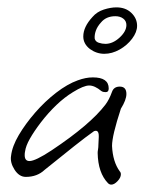

<svg xmlns="http://www.w3.org/2000/svg" viewBox="-20 -489 408 521"><path d="M282 12Q277 12 273 8Q246 -20 245 -74Q245 -78 246 -83.5Q247 -89 247 -96L248 -117V-120Q248 -138 235 -133Q215 -119 181.5 -92.5Q148 -66 101 -28Q81 -9 50 -9Q32 -9 19.5 -28.5Q7 -48 10 -66Q13 -92 31 -122.5Q49 -153 75.5 -183.5Q102 -214 132.5 -237.5Q163 -261 191 -271Q202 -275 212 -277Q222 -279 232 -279Q275 -279 275 -249Q275 -239 267 -239Q264 -239 261 -239.5Q258 -240 255 -242Q237 -257 222 -257Q207 -257 178 -239Q155 -225 133 -204Q111 -183 91 -157Q72 -132 61 -112.5Q50 -93 48 -78Q47 -74 47 -68Q47 -52 60 -52Q76 -52 120 -81Q225 -151 266 -205Q276 -218 284 -240Q289 -254 305 -254Q323 -254 323 -234Q323 -218 308 -194Q284 -121 284 -93Q286 -50 305 -24Q308 -21 308 -16Q308 -7 299 2.5Q290 12 282 12ZM263 -343Q242 -343 224 -356Q206 -370 206 -390Q206 -416 231 -443Q243 -457 261.5 -463Q280 -469 296 -469Q321 -469 336.5 -454Q352 -439 352 -419Q352 -402 338.5 -384Q325 -366 304.5 -354.5Q284 -343 263 -343ZM266 -370Q286 -370 304.5 -387Q323 -404 323 -421Q323 -432 314.5 -438.5Q306 -445 293 -445Q268 -445 254 -428Q244 -417 240 -405.5Q236 -394 237 -384Q239 -376 248 -373Q257 -370 266 -370Z"/></svg>

Font: Square Peg
Style: Regular
Weight: 400
Designer: Robert E. Leuschke
Foundry: Robert E. Leuschke
Version: Version 1.010; ttfautohint (v1.8.4.7-5d5b)